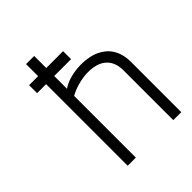

<svg xmlns="http://www.w3.org/2000/svg" viewBox="-196 -817 935 935"><g transform="rotate(-45 271.0 -350.0)"><path d="M509 0V-346C509 -422 474 -468 424 -491C360 -521 252 -514 196 -474V-562H312V-617H196V-700H140V-617H78V-562H140V0H196V-425C281 -473 454 -490 454 -343V0Z"/></g></svg>

Font: Advent Pro
Style: Regular
Weight: 400
Designer: Andreas Kalpakidis
Foundry: Andreas Kalpakidis
Version: Version 2.002 2008